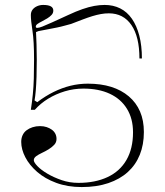

<svg xmlns="http://www.w3.org/2000/svg" viewBox="-20 -743 669 778"><path d="M311 15Q254 15 208 -2Q162 -19 130.5 -46.5Q99 -74 82.5 -106Q66 -138 66 -168Q66 -183 71.5 -195Q77 -207 87.5 -215Q98 -223 112 -227.5Q126 -232 142 -232Q157 -232 169 -228Q181 -224 190 -217.5Q199 -211 204 -201.5Q209 -192 209 -180Q209 -166 199.5 -156Q190 -146 177 -138Q164 -130 150 -123.5Q136 -117 126.5 -110Q117 -103 117 -94Q117 -85 132 -69.5Q147 -54 172.5 -39Q198 -24 230 -13Q262 -2 298 -2Q366 -2 416 -25.5Q466 -49 492.5 -95Q519 -141 519 -207Q519 -262 494.5 -302Q470 -342 425 -363Q380 -384 318 -384Q279 -384 242.5 -373Q206 -362 175 -343Q144 -324 121 -298H105Q110 -331 113 -361Q116 -391 117 -425Q118 -459 118 -501Q118 -577 111.5 -618.5Q105 -660 105 -682Q105 -695 112 -704Q119 -713 130.5 -718Q142 -723 155 -723Q175 -723 185.5 -717.5Q196 -712 196 -700Q196 -690 189 -682.5Q182 -675 171.5 -668.5Q161 -662 150 -656.5Q139 -651 132 -646Q125 -641 125 -635Q125 -630 131 -630Q138 -630 152 -635.5Q166 -641 191.5 -652.5Q217 -664 256 -682Q288 -697 314 -706Q340 -715 362 -719Q384 -723 404 -723Q439 -723 467 -709Q495 -695 514.5 -667Q534 -639 544.5 -598.5Q555 -558 555 -506H545Q545 -594 512.5 -641.5Q480 -689 421 -689Q405 -689 388.5 -686Q372 -683 354 -677.5Q336 -672 315 -664Q294 -656 268 -646Q256 -643 242 -639Q228 -635 211 -631.5Q194 -628 175 -624.5Q156 -621 136 -617L126 -613Q127 -592 128 -562.5Q129 -533 129 -501Q129 -463 128 -432Q127 -401 125 -376.5Q123 -352 120 -336L131 -329Q164 -354 197.5 -370.5Q231 -387 265.5 -395.5Q300 -404 336 -404Q389 -404 430.5 -391Q472 -378 502 -352.5Q532 -327 547.5 -291Q563 -255 563 -208Q563 -157 546.5 -116Q530 -75 498 -46Q466 -17 419 -1Q372 15 311 15Z"/></svg>

Font: Kalnia ExtraLight
Style: Regular
Weight: 250
Designer: Frida Medrano
Foundry: Frida Medrano
Version: Version 1.105